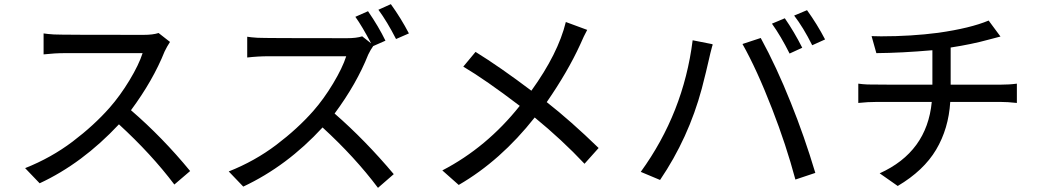

<svg xmlns="http://www.w3.org/2000/svg" viewBox="-20 -864 5040 925"><path d="M820 25Q709 -122 553 -265Q376 -76 171 19L101 -54Q227 -104 330 -182Q433 -260 508 -345Q559 -403 604 -477.5Q649 -552 667 -608H293Q244 -608 190 -602V-703Q208 -700 240 -698Q272 -696 670 -696Q717 -696 744 -705L799 -662Q784 -639 773 -616Q717 -476 611 -333Q763 -202 896 -40Z M1888 -676Q1845 -760 1803 -817L1863 -844Q1912 -776 1950 -703ZM1801 41Q1690 -107 1534 -250Q1363 -64 1152 35L1082 -38Q1208 -88 1311 -166Q1414 -244 1489 -329Q1540 -387 1585 -462Q1630 -537 1648 -593H1274Q1224 -593 1171 -587V-687Q1189 -684 1221 -682Q1253 -680 1651 -680Q1698 -680 1725 -689L1768 -655Q1725 -737 1692 -783L1753 -810Q1804 -736 1837 -668L1778 -642Q1765 -624 1754 -601Q1698 -460 1592 -317Q1739 -189 1877 -25Z M2190 27 2111 -43Q2325 -154 2484 -354Q2320 -479 2212 -543L2271 -614Q2389 -541 2540 -427Q2669 -606 2706 -758L2809 -720Q2793 -691 2775 -649Q2715 -518 2614 -372Q2729 -282 2864 -151L2796 -75Q2688 -190 2556 -298Q2392 -90 2190 27Z M3812 1Q3767 -167 3700 -339Q3626 -530 3557 -652L3645 -681Q3721 -542 3790 -369Q3855 -208 3908 -31ZM3160 3 3067 -36Q3273 -320 3317 -670L3413 -651Q3413 -643 3411 -641Q3402 -608 3395 -576Q3384 -526 3361 -437Q3297 -199 3160 3ZM3893 -646Q3850 -732 3806 -789L3868 -815Q3917 -747 3955 -674ZM3784 -606Q3742 -690 3699 -750L3761 -776Q3806 -711 3845 -634Z M4305 32 4218 -29Q4446 -132 4469 -373H4206Q4160 -373 4115 -368V-461Q4136 -458 4159.5 -457Q4183 -456 4472 -456V-622Q4324 -609 4202 -608L4179 -690L4225 -689Q4370 -689 4500 -706Q4655 -728 4743 -765L4800 -688L4739 -672Q4663 -651 4560 -635V-456H4796Q4843 -456 4879 -461V-368Q4835 -373 4798 -373H4558Q4550 -244 4490 -143Q4430 -42 4305 32Z"/></svg>

Font: LXGW 975 Gothic SC
Style: Regular
Weight: 400
Version: Version 2.01;February 25, 2021